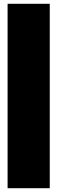

<svg xmlns="http://www.w3.org/2000/svg" viewBox="-20 -848 302 1012"><path d="M20 -828.1H242.2V144H20Z"/></svg>

Font: SVN-Poppins Black
Style: Regular
Weight: 900
Designer: Ninad Kale (Devanagari), Jonny Pinhorn (Latin)
Foundry: Indian Type Foundry
Version: Version 3.002 2017